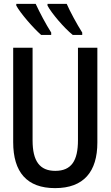

<svg xmlns="http://www.w3.org/2000/svg" viewBox="-20 -960 570 990"><path d="M355 -780H404V-792C376 -836 340 -903 324 -940H225V-931C245 -893 310 -816 355 -780ZM192 -780H244V-792C215 -838 186 -893 164 -940H64V-931C85 -892 151 -816 192 -780ZM264 10C412 10 482 -75 482 -225V-714H382V-237C382 -131 348 -79 265 -79C185 -79 148 -129 148 -236V-714H48V-227C48 -72 119 10 264 10Z"/></svg>

Font: Noto Sans Mono Condensed Medium
Style: Regular
Weight: 500
Width: 3
Designer: Monotype Design Team
Foundry: Monotype Imaging Inc.
Version: Version 2.014